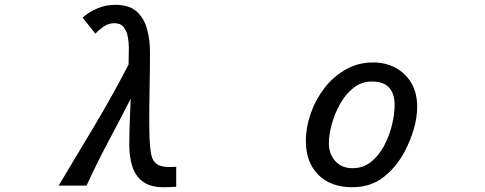

<svg xmlns="http://www.w3.org/2000/svg" viewBox="-20 -784 2040 807"><path d="M667 2.9Q612.3 2.9 580.6 -20.5Q548.8 -43.9 536.1 -84.5Q523.4 -125 523.4 -173.8Q523.4 -222.7 525.4 -271.5Q527.3 -320.3 529.3 -369.1Q482.4 -277.3 434.6 -187.5Q386.7 -97.7 343.8 -3.9H226.6Q301.8 -128.9 377.4 -255.9Q453.1 -382.8 520.5 -512.7Q520.5 -531.2 521 -548.8Q521.5 -566.4 521.5 -585Q521.5 -606.4 517.1 -629.9Q512.7 -653.3 500 -669.9Q487.3 -686.5 460 -686.5Q436.5 -686.5 416.5 -672.9Q396.5 -659.2 380.9 -642.6L327.1 -710Q356.4 -735.4 391.1 -749.5Q425.8 -763.7 464.8 -763.7Q523.4 -763.7 554.7 -735.4Q585.9 -707 598.1 -661.6Q610.4 -616.2 610.4 -566.4Q610.4 -494.1 608.9 -420.9Q607.4 -347.7 607.4 -275.4Q607.4 -258.8 607.9 -227.1Q608.4 -195.3 611.3 -164.6Q614.3 -133.8 620.1 -119.1Q629.9 -96.7 647.9 -89.4Q666 -82 689.5 -82Q697.3 -82 705.1 -82Q712.9 -82 720.7 -83V1Q708 2 694.3 2.4Q680.7 2.9 667 2.9Z M1460 2.9Q1370.1 2.9 1317.9 -49.3Q1265.6 -101.6 1265.6 -191.4Q1265.6 -249 1286.1 -307.6Q1306.6 -366.2 1344.2 -414.6Q1381.8 -462.9 1433.6 -492.2Q1485.4 -521.5 1547.9 -521.5Q1602.5 -521.5 1644.5 -498Q1686.5 -474.6 1710 -433.1Q1733.4 -391.6 1733.4 -336.9Q1733.4 -288.1 1718.8 -239.7Q1704.1 -191.4 1681.6 -148.4Q1646.5 -82 1592.3 -39.6Q1538.1 2.9 1460 2.9ZM1461.9 -77.1Q1506.8 -77.1 1540 -104Q1573.2 -130.9 1595.2 -172.9Q1617.2 -214.8 1627.9 -260.3Q1638.7 -305.7 1638.7 -342.8Q1638.7 -390.6 1615.2 -416Q1591.8 -441.4 1543 -441.4Q1500 -441.4 1466.3 -415Q1432.6 -388.7 1409.7 -347.7Q1386.7 -306.6 1374.5 -262.2Q1362.3 -217.8 1362.3 -181.6Q1362.3 -136.7 1389.2 -106.9Q1416 -77.1 1461.9 -77.1Z"/></svg>

Font: Kosugi
Style: Regular
Weight: 400
Version: Version 4.002